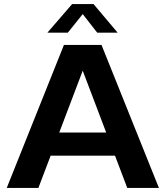

<svg xmlns="http://www.w3.org/2000/svg" viewBox="-20 -920 810 940"><path d="M477 -700H293L13 0H168L228 -158H543L603 0H758ZM438 -900H333L212 -760H312L385 -851L456 -760H556ZM270 -271 385 -574 500 -271Z"/></svg>

Font: Goli SemiBold
Style: Regular
Weight: 600
Designer: jaikishan Patel
Foundry: MagicType
Version: Version 1.000;Glyphs 3.2 (3242)